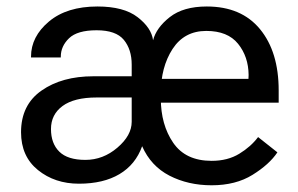

<svg xmlns="http://www.w3.org/2000/svg" viewBox="-20 -548 905 583"><path d="M134.8 -156.2Q134.8 -200.2 169.9 -226.1Q205.1 -252 273.4 -252H379.9V-178.2Q379.9 -136.7 336.4 -99.6Q293 -62.5 239.3 -62.5Q185.5 -62.5 160.2 -87.4Q134.8 -112.3 134.8 -156.2ZM43.9 -146.5Q43.9 -73.2 95.2 -31.7Q146.5 9.8 219.7 9.8Q293.9 9.8 342.8 -19.3Q391.6 -48.3 411.6 -104Q438 -43.9 494.6 -14.6Q551.3 14.6 622.6 14.6Q695.8 14.6 746.8 -17.1Q797.9 -48.8 822.3 -85.4L763.7 -131.8Q741.7 -102.5 706.5 -81.1Q671.4 -59.6 622.6 -59.6Q543.5 -59.6 505.9 -114.5Q468.3 -169.4 468.3 -249V-264.6Q468.3 -344.2 503.9 -399.2Q539.6 -454.1 606.4 -454.1Q671.4 -454.1 702.9 -415Q734.4 -376 734.9 -320.3L734.4 -308.6H431.2V-236.3H826.2V-273.4Q826.2 -390.6 769.5 -459.5Q712.9 -528.3 607.9 -528.3Q536.6 -528.3 495.6 -496.1Q454.6 -463.9 444.8 -425.8Q439.9 -463.4 397.9 -495.8Q356 -528.3 275.9 -528.3Q183.1 -528.3 128.7 -482.7Q74.2 -437 74.2 -376V-373.5H164.6V-376Q164.6 -407.7 189.7 -431.9Q214.8 -456.1 273.4 -456.1Q332 -456.1 356 -427Q379.9 -397.9 379.9 -351.6V-316.4H263.7Q168 -316.4 106 -272.9Q43.9 -229.5 43.9 -146.5Z"/></svg>

Font: Roboto Flex
Style: Regular
Weight: 400
Designer: Berlow after Robertson
Foundry: Google
Version: Version 3.200;gftools[0.9.32]